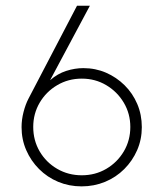

<svg xmlns="http://www.w3.org/2000/svg" viewBox="-20 -645 561 673"><path d="M266 8.3Q222.2 8.3 184 -7.6Q145.8 -23.6 117 -52.4Q88.2 -81.2 71.9 -118.8Q55.6 -156.2 55.6 -199.3Q55.6 -225.7 62.5 -252.4Q69.4 -279.2 79.9 -299.3L250 -625H295.1L155.6 -363.9Q181.9 -386.8 212.2 -396.5Q242.4 -406.2 272.2 -406.2Q314.6 -406.2 351.4 -390.3Q388.2 -374.3 416.7 -346.2Q445.1 -318.1 461.1 -280.6Q477.1 -243.1 477.1 -199.3Q477.1 -156.2 460.8 -118.8Q444.4 -81.2 415.6 -52.4Q386.8 -23.6 348.3 -7.6Q309.7 8.3 266 8.3ZM266.7 -30.6Q313.9 -30.6 352.4 -53.1Q391 -75.7 413.9 -114.2Q436.8 -152.8 436.8 -200Q436.8 -246.5 413.9 -285.1Q391 -323.6 352.4 -346.5Q313.9 -369.4 266.7 -369.4Q219.4 -369.4 180.6 -346.5Q141.7 -323.6 119.1 -285.1Q96.5 -246.5 96.5 -200Q96.5 -152.8 119.1 -114.2Q141.7 -75.7 180.6 -53.1Q219.4 -30.6 266.7 -30.6Z"/></svg>

Font: Afacad Flux ExtraLight
Style: Regular
Weight: 250
Designer: Kristian Moeller
Foundry: Dicotype
Version: Version 1.100